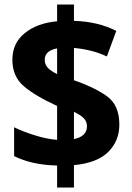

<svg xmlns="http://www.w3.org/2000/svg" viewBox="-20 -779 590 857"><path d="M310.1 58.1V-42C379.4 -48.3 430.7 -68.4 463.4 -101.1C496.1 -133.8 512.7 -174.3 512.7 -223.1C512.7 -281.7 493.7 -324.2 455.1 -351.1C416.5 -377.9 368.2 -400.9 310.1 -420.9V-564.9C356.4 -561 410.2 -549.8 457 -526.9L499 -641.1C444.3 -668.9 382.8 -683.6 310.1 -686V-758.8H234.9V-684.1C175.8 -678.7 127.4 -661.1 90.8 -631.3C53.7 -601.6 35.2 -562 35.2 -512.2C35.2 -462.9 52.2 -423.3 85.9 -394.5C119.6 -365.7 169.4 -335.9 234.9 -306.2V-154.8C204.1 -157.2 171.4 -163.6 136.7 -174.8C101.6 -185.5 70.3 -197.8 43 -210.9V-82C96.2 -56.6 153.3 -42.5 234.9 -40V58.1ZM310.1 -279.8C351.1 -260.3 368.2 -242.7 368.2 -215.8C368.2 -185.1 348.6 -166 310.1 -158.2ZM234.9 -448.2C196.3 -467.8 179.7 -484.4 179.7 -512.2C179.7 -540 199.2 -556.6 234.9 -563Z"/></svg>

Font: Avrile Sans
Style: Bold
Weight: 700
Designer: Monotype Design Team, Google (font), Stefan Peev (BGR Cyrillic), Cristiano Sobral (main changes)
Foundry: The Avrile Sans Project Authors
Version: Version 3.110